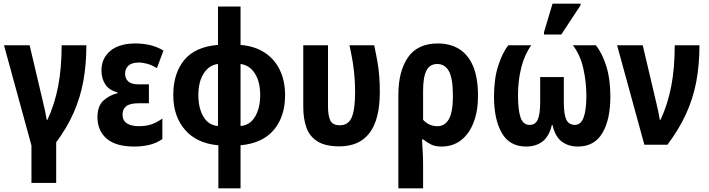

<svg xmlns="http://www.w3.org/2000/svg" viewBox="-20 -796 3899 1056"><path d="M153 210V4L2 -547H143L217 -233Q223 -208 228.5 -182.5Q234 -157 237 -137H241Q281 -223 300 -322.5Q319 -422 319 -547H455Q455 -442 438.5 -351Q422 -260 385.5 -177Q349 -94 289 -13V210Z M719 10Q616 10 566 -34Q516 -78 516 -151Q516 -213 549 -243Q582 -273 626 -283V-288Q580 -300 559 -332Q538 -364 538 -409Q538 -475 586.5 -516Q635 -557 726 -557Q762 -557 801 -549Q840 -541 879 -518L843 -421Q816 -438 790.5 -445Q765 -452 743 -452Q704 -452 686 -434.5Q668 -417 668 -391Q668 -364 685.5 -348Q703 -332 743 -332H799V-228H742Q695 -228 674.5 -212Q654 -196 654 -166Q654 -133 678 -117.5Q702 -102 743 -102Q782 -102 811 -111.5Q840 -121 873 -144V-31Q839 -8 800.5 1Q762 10 719 10Z M1181 240V3Q1063 -7 998 -81.5Q933 -156 933 -273Q933 -393 993.5 -466Q1054 -539 1179 -549V-760H1303V-549Q1383 -542 1437.5 -505.5Q1492 -469 1520 -409Q1548 -349 1548 -273Q1548 -155 1486 -81.5Q1424 -8 1303 3V240ZM1179 -103V-444Q1131 -439 1101 -393Q1071 -347 1071 -273Q1071 -201 1099 -154Q1127 -107 1179 -103ZM1303 -103Q1355 -107 1383 -154.5Q1411 -202 1411 -273Q1411 -347 1381.5 -392.5Q1352 -438 1303 -444Z M1846 9Q1771 9 1727.5 -17.5Q1684 -44 1666 -92.5Q1648 -141 1648 -208V-547H1784V-210Q1784 -161 1796.5 -134Q1809 -107 1850 -107Q1895 -107 1914 -149.5Q1933 -192 1933 -290Q1933 -353 1925.5 -415Q1918 -477 1902 -547H2038Q2049 -496 2056 -455.5Q2063 -415 2066 -375.5Q2069 -336 2069 -290Q2069 9 1846 9Z M2171 240V-274Q2171 -403 2223.5 -480Q2276 -557 2389 -557Q2454 -557 2503.5 -527.5Q2553 -498 2581 -434.5Q2609 -371 2609 -268Q2609 -186 2585 -123Q2561 -60 2516 -25Q2471 10 2408 10Q2374 10 2351.5 -1Q2329 -12 2308 -29H2301Q2303 4 2305 39.5Q2307 75 2307 104V240ZM2386 -102Q2427 -102 2449 -141Q2471 -180 2471 -268Q2471 -365 2449 -404.5Q2427 -444 2385 -444Q2344 -444 2325.5 -408Q2307 -372 2307 -296V-137Q2339 -102 2386 -102Z M2874 10Q2783 10 2740 -64.5Q2697 -139 2697 -265Q2697 -363 2720.5 -435.5Q2744 -508 2776 -547H2902Q2865 -496 2847 -424.5Q2829 -353 2829 -271Q2829 -191 2843 -150Q2857 -109 2893 -109Q2925 -109 2938 -139Q2951 -169 2951 -237V-372H3081V-237Q3081 -167 3094.5 -138.5Q3108 -110 3141 -109Q3175 -109 3190 -150Q3205 -191 3205 -269Q3205 -346 3188 -420.5Q3171 -495 3131 -547H3257Q3291 -506 3314 -434Q3337 -362 3337 -265Q3337 -138 3293 -64Q3249 10 3158 10Q3106 10 3069.5 -17.5Q3033 -45 3019 -108H3015Q3000 -45 2963.5 -17.5Q2927 10 2874 10ZM2972 -606V-619L3019 -776H3173V-767L3067 -606Z M3524 0 3374 -547H3515L3589 -233Q3595 -208 3600.5 -182.5Q3606 -157 3609 -137H3613Q3653 -223 3672 -322.5Q3691 -422 3691 -547H3827Q3827 -439 3809.5 -346.5Q3792 -254 3753 -169Q3714 -84 3651 0Z"/></svg>

Font: Noto Sans Condensed
Style: Bold
Weight: 700
Width: 3
Designer: Monotype Design Team
Foundry: Monotype Imaging Inc.
Version: Version 2.013; ttfautohint (v1.8.4.7-5d5b)